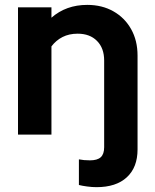

<svg xmlns="http://www.w3.org/2000/svg" viewBox="-20 -551 633 786"><path d="M375 215.2Q356.6 215.2 336.4 212.4Q316.1 209.7 303 206.3V101.4Q322.8 105.4 348.4 105.4Q378.6 105.4 392.5 92.6Q406.4 79.8 406.4 51.7V-303.4Q406.4 -354 377.1 -383.5Q347.9 -413.1 297.9 -413.1Q262.9 -413.1 236.1 -399.5Q209.4 -386 190.6 -361.1V0H53.7V-521H190.6V-478.5Q250.4 -531 337.2 -531Q397.8 -531 444.1 -504.7Q490.5 -478.5 516.8 -431.7Q543.1 -385 543.1 -323.4V60.8Q543.1 134.1 499.3 174.6Q455.6 215.2 375 215.2Z"/></svg>

Font: Red Hat Display
Style: Regular
Weight: 300
Designer: Pentagram, MCKL
Foundry: Pentagram, MCKL
Version: Version 1.023